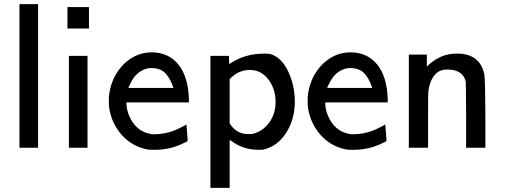

<svg xmlns="http://www.w3.org/2000/svg" viewBox="-20 -714 2440 928"><path d="M74 0V-694H164V0Z M306 -576V-680H410V-576ZM313 0V-444H403V0Z M881 -113Q881 -106 884 -76Q887 -46 887 -38Q887 -35 886 -33Q885 -31 884 -30Q883 -29 878.5 -27Q874 -25 871 -24Q805 10 730 10Q703 10 696 9Q622 -4 571.5 -58.5Q521 -113 508 -190Q506 -206 506 -226Q506 -245 508 -261Q521 -347 579 -405Q638 -461 713 -461Q796 -461 844 -400Q889 -342 893 -238V-219H591V-215Q591 -189 602 -160Q634 -79 710 -66Q714 -65 726 -65Q751 -65 776 -70Q801 -75 819 -82Q837 -89 851.5 -96.5Q866 -104 874 -108ZM818 -289Q804 -334 780 -359.5Q756 -385 711 -385Q708 -385 703.5 -384.5Q699 -384 697 -384Q641 -373 612 -314Q601 -294 601 -289Z M1088 -404Q1160 -455 1259 -455Q1280 -455 1289 -452Q1341 -436 1373 -368.5Q1405 -301 1405 -222V-214Q1402 -130 1360.5 -68Q1319 -6 1253 9Q1247 10 1228 10Q1156 10 1099 -32Q1091 -38 1090 -38V194H997V-444H1087V-424ZM1312 -222Q1312 -284 1277 -330Q1242 -376 1188 -376Q1137 -376 1099 -340L1090 -332V-118Q1122 -66 1179 -66Q1196 -66 1201 -67Q1248 -78 1280 -120Q1312 -162 1312 -222Z M1842 -113Q1842 -106 1845 -76Q1848 -46 1848 -38Q1848 -35 1847 -33Q1846 -31 1845 -30Q1844 -29 1839.5 -27Q1835 -25 1832 -24Q1766 10 1691 10Q1664 10 1657 9Q1583 -4 1532.5 -58.5Q1482 -113 1469 -190Q1467 -206 1467 -226Q1467 -245 1469 -261Q1482 -347 1540 -405Q1599 -461 1674 -461Q1757 -461 1805 -400Q1850 -342 1854 -238V-219H1552V-215Q1552 -189 1563 -160Q1595 -79 1671 -66Q1675 -65 1687 -65Q1712 -65 1737 -70Q1762 -75 1780 -82Q1798 -89 1812.5 -96.5Q1827 -104 1835 -108ZM1779 -289Q1765 -334 1741 -359.5Q1717 -385 1672 -385Q1669 -385 1664.5 -384.5Q1660 -384 1658 -384Q1602 -373 1573 -314Q1562 -294 1562 -289Z M2043 -392Q2098 -447 2166 -454Q2168 -454 2175 -454.5Q2182 -455 2186 -455H2189Q2300 -455 2321 -354Q2325 -331 2326 -164V0H2233V-157Q2232 -315 2231 -320Q2217 -378 2142 -378Q2107 -378 2087 -358Q2056 -327 2050 -268Q2049 -261 2049 -129V0H1956V-450H2043Z"/></svg>

Font: MathJax_SansSerif
Style: Regular
Weight: 400
Version: Version 1.1